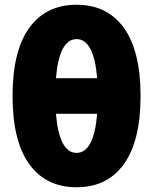

<svg xmlns="http://www.w3.org/2000/svg" viewBox="-20 -770 646 810"><path d="M103.5 -652.5Q174 -750 303 -750Q432 -750 502.5 -652.5Q573 -555 573 -365Q573 -175 502.5 -77.5Q432 20 303 20Q174 20 103.5 -77.5Q33 -175 33 -365Q33 -555 103.5 -652.5ZM216 -290Q230 -125 303 -125Q376 -125 390 -290ZM216 -440H390Q376 -605 303 -605Q230 -605 216 -440Z"/></svg>

Font: Mplus 1p Black
Style: Regular
Weight: 900
Version: Version 1.061